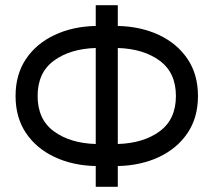

<svg xmlns="http://www.w3.org/2000/svg" viewBox="-20 -720 823 740"><path d="M349 -700H434V-620Q523 -618 593 -585Q663 -552 703 -492.5Q743 -433 743 -350Q743 -267 703 -207.5Q663 -148 593 -115Q523 -82 434 -80V0H349V-80Q260 -82 190 -115Q120 -148 80 -207.5Q40 -267 40 -350Q40 -433 80 -492.5Q120 -552 190 -585Q260 -618 349 -620ZM658 -350Q658 -440 595.5 -486Q533 -532 434 -535V-165Q533 -168 595.5 -214Q658 -260 658 -350ZM125 -350Q125 -260 187.5 -214Q250 -168 349 -165V-535Q250 -532 187.5 -486Q125 -440 125 -350Z"/></svg>

Font: Jost*
Style: Regular
Weight: 400
Version: Version 3.7